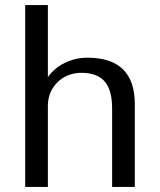

<svg xmlns="http://www.w3.org/2000/svg" viewBox="-20 -742 635 762"><path d="M170 -323C170 -396 227 -453 302 -453C387 -453 425 -409 425 -311V0H515V-329C515 -452 452 -513 327 -513C263 -513 204 -484 170 -436V-722H80V0H170Z"/></svg>

Font: Perun
Style: Regular
Weight: 400
Foundry: Copyright (c) Stefan Peev, Context Ltd, 2016
Version: Version 1.089